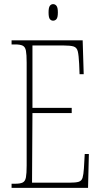

<svg xmlns="http://www.w3.org/2000/svg" viewBox="-20 -909 489 929"><path d="M36 0V-20H53Q78 -20 90 -26Q102 -32 105.5 -51Q109 -70 109 -108V-606Q109 -645 105.5 -663.5Q102 -682 90 -688Q78 -694 53 -694H36V-714H380L385 -550H365L363 -600Q361 -641 356.5 -660Q352 -679 336.5 -684Q321 -689 287 -689H137V-387H327V-362H137L135 -25H314Q347 -25 361 -29.5Q375 -34 379.5 -49Q384 -64 386 -94L390 -164H410L406 0ZM237 -809Q227 -809 221 -817Q215 -825 215 -849Q215 -872 221 -880.5Q227 -889 237 -889Q247 -889 253.5 -880.5Q260 -872 260 -849Q260 -825 253.5 -817Q247 -809 237 -809Z"/></svg>

Font: Noto Serif Tamil ExtraCondensed Thin
Style: Regular
Weight: 100
Width: 2
Designer: Indian Type Foundry, Tom Grace, and the Monotype Design Team
Foundry: Monotype Imaging Inc.
Version: Version 2.004; ttfautohint (v1.8.4.7-5d5b)